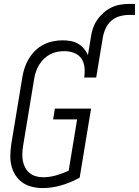

<svg xmlns="http://www.w3.org/2000/svg" viewBox="-20 -948 706 976"><path d="M197 8Q169 8 142.5 1.5Q116 -5 95 -19.5Q74 -34 59.5 -56Q45 -78 38.5 -103.5Q32 -129 32.5 -157Q33 -185 37 -213L94 -558Q98 -582 106 -605.5Q114 -629 127.5 -651Q141 -673 160 -691.5Q179 -710 202 -721.5Q225 -733 249.5 -738Q274 -743 298 -743Q319 -743 339 -739.5Q359 -736 376.5 -726Q394 -716 406.5 -701Q419 -686 427 -668L442 -759Q445 -782 452.5 -804Q460 -826 473.5 -846Q487 -866 505.5 -882.5Q524 -899 545.5 -909.5Q567 -920 590 -924Q613 -928 635 -928H666V-872H635Q612 -872 588.5 -865.5Q565 -859 546.5 -843Q528 -827 517.5 -804.5Q507 -782 503 -759L469 -554H408Q412 -580 409.5 -605.5Q407 -631 393.5 -650.5Q380 -670 356.5 -679Q333 -688 307 -688Q307 -688 307 -688Q307 -688 307 -688Q289 -688 270.5 -684.5Q252 -681 235 -672Q218 -663 203.5 -649Q189 -635 179 -618.5Q169 -602 163 -584.5Q157 -567 154 -549L97 -204Q94 -184 93.5 -165Q93 -146 96.5 -128.5Q100 -111 108.5 -95Q117 -79 131 -68Q145 -57 162.5 -52Q180 -47 200 -47Q232 -47 265 -56.5Q298 -66 329 -80L372 -341H250L259 -396H443L385 -45Q340 -20 292 -6Q244 8 197 8Z"/></svg>

Font: Iosevka SS04 Light
Style: Italic
Weight: 300
Italic angle: -9°
Monospace: yes
Designer: Belleve Invis
Foundry: Belleve Invis
Version: Version 19.0.0; ttfautohint (v1.8.4)